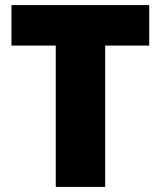

<svg xmlns="http://www.w3.org/2000/svg" viewBox="-20 -734 631 754"><path d="M393 0V-555H566V-714H25V-555H199V0Z"/></svg>

Font: Noto Sans UI Black
Style: Regular
Weight: 900
Designer: Monotype Design Team
Foundry: Monotype Imaging Inc.
Version: Version 1.901